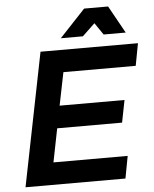

<svg xmlns="http://www.w3.org/2000/svg" viewBox="-60 -955 805 1005"><g transform="rotate(-5 342.5 -452.5)"><path d="M663 -583H283L248 -410H589L566 -293H225L190 -117H580L558 0H33L173 -700H685ZM626 -761H510L467 -824L401 -761H285L420 -905H546Z"/></g></svg>

Font: Gontserrat Medium
Style: Italic
Weight: 500
Italic angle: -11.3°
Designer: Julieta Ulanovsky
Foundry: Julieta Ulanovsky
Version: Version 6.001